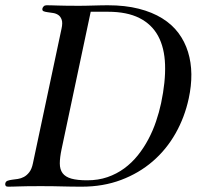

<svg xmlns="http://www.w3.org/2000/svg" viewBox="-55 -700 780 722"><path d="M176.8 -140.1Q169.9 -107.9 169.9 -85.4Q169.9 -63 180.4 -48.8Q190.9 -34.7 213.4 -28.3Q235.8 -22 272.9 -22Q314.5 -22 349.1 -33.9Q383.8 -45.9 412.4 -66.9Q440.9 -87.9 463.4 -116Q485.8 -144 502.9 -176.3Q520 -208.5 531.7 -243.2Q543.5 -277.8 550.8 -312Q567.9 -393.1 565.7 -456.8Q563.5 -520.5 539.6 -564.7Q515.6 -608.9 469 -632.3Q422.4 -655.8 351.1 -655.8H286.1ZM176.3 -591.8Q181.2 -613.8 177 -625.7Q172.9 -637.7 164.3 -643.6Q155.8 -649.4 144.8 -651.1Q133.8 -652.8 124.3 -654.1Q114.7 -655.3 108.9 -657.7Q103 -660.2 104.5 -668Q105.5 -672.4 109.4 -676.3Q113.3 -680.2 120.1 -680.2Q129.4 -680.2 139.2 -679.9Q148.9 -679.7 162.6 -679.2Q176.3 -678.7 195.6 -678.5Q214.8 -678.2 242.7 -678.2Q253.9 -678.2 267.8 -678.5Q281.7 -678.7 296.4 -679.2Q311 -679.7 325 -679.9Q338.9 -680.2 350.1 -680.2Q416 -680.2 466.8 -667.2Q517.6 -654.3 554.9 -631.1Q592.3 -607.9 616.2 -575.7Q640.1 -543.5 652.1 -504.4Q664.1 -465.3 664.6 -421.1Q665 -377 654.8 -330.1Q639.6 -259.3 605.2 -198.5Q570.8 -137.7 519.3 -93.3Q467.8 -48.8 400.4 -23.4Q333 2 252.4 2Q231 2 213.1 1.7Q195.3 1.5 177.7 1Q160.2 0.5 141.1 0.2Q122.1 0 98.6 0Q70.8 0 51.3 0.2Q31.7 0.5 17.8 1Q3.9 1.5 -5.9 1.7Q-15.6 2 -24.9 2Q-31.7 2 -33.9 -1.7Q-36.1 -5.4 -35.2 -9.8Q-33.7 -17.6 -26.6 -20.3Q-19.5 -22.9 -9.5 -24.2Q0.5 -25.4 12.2 -27.1Q23.9 -28.8 34.9 -34.7Q45.9 -40.5 55.2 -52.5Q64.5 -64.5 68.8 -85.9Z"/></svg>

Font: XB Zar
Style: Italic
Weight: 400
Italic angle: -12°
Designer: Behnam
Foundry: Irmug
Version: Version 8.005 2009